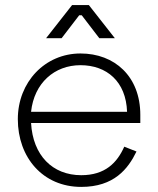

<svg xmlns="http://www.w3.org/2000/svg" viewBox="-20 -720 621 754"><path d="M370 -570H431L329 -700H263L161 -570H222L291 -660H301ZM50 -252C50 -102 148 14 299 14C428 14 483 -57 516 -125L468 -144C440 -81 393 -32 299 -32C186 -32 109 -110 102 -237H531V-269C531 -420 430 -510 296 -510C157 -510 50 -398 50 -252ZM102 -281C114 -394 194 -464 296 -464C399 -464 475 -400 479 -281Z"/></svg>

Font: Space Text Light
Style: Regular
Weight: 300
Designer: Florian Karsten (Space Text), Colophon Foundry (Space Mono)
Foundry: Florian Karsten
Version: Version 1.003;PS 001.003;hotconv 1.0.88;makeotf.lib2.5.64775